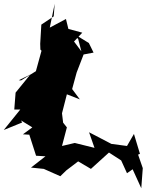

<svg xmlns="http://www.w3.org/2000/svg" viewBox="-62 -891 780 1022"><path d="M50 -250 110 -213 60 -176 94 -174 130 -62 180 -59 103 1 171 8 259 47 291 16 354 -32 422 8 518 -79 583 -37 614 31 644 10 690 111 698 4 673 -68 683 -72 651 -178 614 -114 531 -125 412 -187 441 -104 336 -130 268 -114 294 -213 274 -238 268 -288 294 -389 363 -362 322 -417 346 -505 383 -601 436 -611 411 -662 318 -719 354 -684 371 -618 332 -670 376 -717 302 -737 289 -790 203 -744 229 -871 224 -804 158 -760 152 -658 153 -627 159 -621 129 -512 50 -463 38 -464 99 -494 21 -398 14 -308H46L-42 -199L56 -239Z"/></svg>

Font: Hussar Lance
Style: ExBd
Weight: 700
Foundry: Cannot Into Space Fonts, PlusOne Fonts
Version: Version 2.270